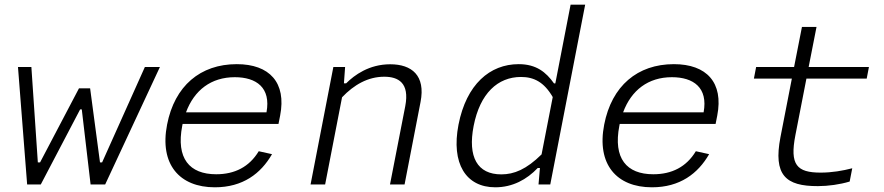

<svg xmlns="http://www.w3.org/2000/svg" viewBox="-20 -785 3760 817"><path d="M56.5 -500 95.5 0H153.5L321 -319.5H328L365.5 0H427.5L660.5 -500H596.5L414.5 -94H405.5L363.5 -409H316L150.5 -94H141L113.5 -500Z M691 -255C658 -85.5 744 12 894 12C1013.5 12 1090 -46.5 1137.5 -129L1081 -141.5C1040.5 -74.5 978.5 -43.5 900 -43.5C786 -43.5 728.5 -111 755.5 -250L757 -257.5H1165L1172 -293C1199.5 -433.5 1127 -512 987.5 -512C832.5 -512 723 -419.5 691 -255ZM771.5 -307C806.5 -401.5 878.5 -456.5 979 -456.5C1071 -456.5 1133.5 -412 1114 -307Z M1701.5 0 1769.5 -351C1791.5 -464 1732 -511.5 1640.5 -511.5C1550 -511.5 1487.5 -465 1453 -430.5H1443.5L1448.5 -500H1398.5L1301.5 0H1363.5L1435.5 -371C1486.5 -424.5 1546 -458.5 1615 -458.5C1674.5 -458.5 1723.5 -433 1704.5 -333.5L1639.5 0Z M1931 -254.5C1899 -89 1962.5 12 2087.5 12C2161.5 12 2222 -21.5 2268 -70H2277.5L2271.5 0H2321.5L2470 -765H2408L2343 -430H2337.5C2303.5 -478 2262 -512 2187 -512C2064.5 -512 1964.5 -426 1931 -254.5ZM1995.5 -249.5C2022.5 -387.5 2098 -457.5 2197 -457.5C2251.5 -457.5 2295 -436 2332 -372L2284.5 -128C2219.5 -64 2167.5 -43 2113 -43C2011.5 -43 1969.5 -116.5 1995.5 -249.5Z M2551 -255C2518 -85.5 2604 12 2754 12C2873.5 12 2950 -46.5 2997.5 -129L2941 -141.5C2900.5 -74.5 2838.5 -43.5 2760 -43.5C2646 -43.5 2588.5 -111 2615.5 -250L2617 -257.5H3025L3032 -293C3059.5 -433.5 2987 -512 2847.5 -512C2692.5 -512 2583 -419.5 2551 -255ZM2631.5 -307C2666.5 -401.5 2738.5 -456.5 2839 -456.5C2931 -456.5 2993.5 -412 2974 -307Z M3460.5 7C3504 7 3554 0 3595.5 -12.5L3606.5 -69C3566 -58.5 3520.5 -50.5 3472 -50.5C3370.5 -50.5 3340 -83.5 3364.5 -209.5L3411.5 -450.5H3668L3677.5 -500H3421L3454.5 -670.5H3392.5L3359 -500H3197.5L3188 -450.5H3349.5L3301 -201.5C3270 -40 3322.5 7.5 3460.5 7Z"/></svg>

Font: Monaspace Neon ExtraLight
Style: Italic
Weight: 200
Italic angle: -11°
Designer: Riley Cran & the Lettermatic Team
Foundry: Lettermatic
Version: Version 1.200 (Monaspace Neon)